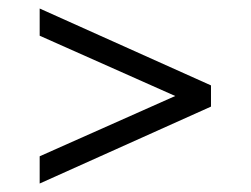

<svg xmlns="http://www.w3.org/2000/svg" viewBox="-20 -560 589 451"><path d="M73.2 -128.9V-192.9L391.6 -334.5L73.2 -476.1V-540L475.6 -359.4V-309.6Z"/></svg>

Font: Crushed
Style: Regular
Weight: 400
Width: 3
Designer: Astigmatic (AOETI)
Foundry: Astigmatic (AOETI)
Version: Version 001.000